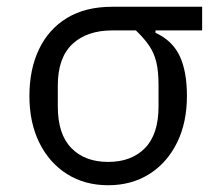

<svg xmlns="http://www.w3.org/2000/svg" viewBox="-20 -536 640 568"><path d="M440 -446V-439Q490 -416 511.5 -370.5Q533 -325 533 -252Q533 -173 503.5 -113.5Q474 -54 421.5 -21Q369 12 300 12Q231 12 178.5 -21Q126 -54 96.5 -113.5Q67 -173 67 -252Q67 -331 95.5 -390.5Q124 -450 178.5 -483Q233 -516 312 -516H578V-446ZM312 -446Q237 -446 194 -405.5Q151 -365 151 -283V-221Q151 -139 191 -98Q231 -57 300 -57Q369 -57 409 -98Q449 -139 449 -221V-283Q449 -325 442.5 -352Q436 -379 421.5 -400.5Q407 -422 382 -446Z"/></svg>

Font: Lilex
Style: Regular
Weight: 400
Monospace: yes
Designer: Mike Abbink, Paul van der Laan, Pieter van Rosmalen, Mikhael Khrustik
Foundry: Mikhael Khrustik
Version: Version 2.510